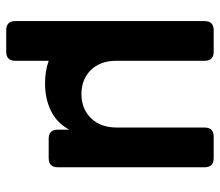

<svg xmlns="http://www.w3.org/2000/svg" viewBox="-66 -518 724 633"><g transform="rotate(90 296.5 -202.0)"><path d="M80 140Q50 140 50 110V-514Q50 -544 80 -544H151Q181 -544 181 -514V-222Q181 -170 211.5 -139Q242 -108 291 -108Q339 -108 370 -139.5Q401 -171 401 -225V-514Q401 -544 431 -544H502Q532 -544 532 -514V-30Q532 0 502 0H438Q408 0 408 -30V-68Q387 -28 347 -8Q307 12 255 12Q215 12 181 0V110Q181 140 151 140Z"/></g></svg>

Font: Pitagon Sans Text
Style: Bold
Weight: 700
Designer: Travis Tran
Foundry: Pitagon
Version: Version 1.001; ttfautohint (v1.8.4.7-5d5b);gftools[0.9.26]